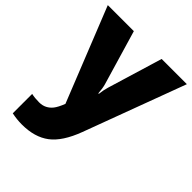

<svg xmlns="http://www.w3.org/2000/svg" viewBox="-220 -681 1049 1049"><g transform="rotate(45 304.5 -156.5)"><path d="M-1 -553.2H200.2L293.9 -235.8Q300.8 -210.9 303.2 -175.8H307.1Q311 -209.5 318.8 -234.9L415 -553.2H609.9L391.1 35.2Q349.1 147.5 287.8 193.8Q226.6 240.2 127.9 240.2Q89.8 240.2 49.8 231.9V82Q75.7 87.9 108.9 87.9Q134.3 87.9 153.3 78.1Q172.4 68.4 186.5 50.5Q200.7 32.7 216.8 -7.8Z"/></g></svg>

Font: OpenSansExtrabold
Style: Regular
Weight: 800
Foundry: Ascender Corporation
Version: Version 1.10